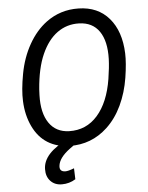

<svg xmlns="http://www.w3.org/2000/svg" viewBox="-61 -770 794 1030"><g transform="rotate(-5 336.0 -255.0)"><path d="M58.1 0ZM289.6 9.8Q221.7 8.3 171.6 -22.9Q121.6 -54.2 92.8 -115Q64 -175.8 61 -251.5Q58.1 -310.5 74.2 -397.5Q90.3 -484.4 129.9 -554.2Q169.4 -624 226.1 -666Q302.7 -722.7 400.9 -720.7Q504.9 -718.8 564.9 -648.7Q625 -578.6 629.4 -459Q631.3 -407.7 618.9 -328.6Q606.4 -249.5 574.5 -181.6Q542.5 -113.8 493.2 -67.9Q407.2 12.2 289.6 9.8ZM539.1 -436.5Q542 -532.7 505.4 -585.7Q468.8 -638.7 396.5 -640.6Q331.1 -642.6 279.5 -605.5Q228 -568.4 195.1 -494.4Q162.1 -420.4 153.3 -307.1L151.9 -275.4Q148.9 -179.7 186 -125.5Q223.1 -71.3 293.9 -69.3Q386.2 -66.9 447 -136Q507.8 -205.1 527.8 -330.1Q537.6 -391.6 539.1 -436.5ZM321.3 1.5 289.6 24.4Q230 68.4 225.6 111.8Q222.2 142.6 253.9 143.6Q269.5 144 302.2 131.3L304.2 190.4Q271 211.4 230.5 211.4Q192.4 211.4 169.2 186.8Q146 162.1 147 122.1Q148.4 35.6 284.2 -27.8Z"/></g></svg>

Font: Roboto
Style: Italic
Weight: 400
Italic angle: -12°
Designer: Google
Version: Version 2.134; 2016; ttfautohint (v1.6)